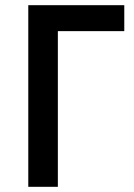

<svg xmlns="http://www.w3.org/2000/svg" viewBox="-20 -720 516 740"><path d="M89 -700H459V-600H203V0H89Z"/></svg>

Font: Tilda Sans Semibold
Style: Regular
Weight: 600
Designer: ParaType Ltd
Foundry: ParaType Ltd
Version: Version 1.009